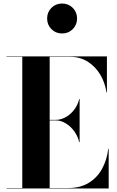

<svg xmlns="http://www.w3.org/2000/svg" viewBox="-20 -1070 666 1090"><path d="M17 0V-2.5H106.5V-747.5H17V-750H587V-545H584.5Q577 -598.5 550.2 -644.5Q523.5 -690.5 479.5 -719Q435.5 -747.5 377 -747.5H262V-2.5H366.5Q435.5 -2.5 483.5 -31.8Q531.5 -61 559.2 -111.2Q587 -161.5 594.5 -225H597V0ZM429.5 -263Q422 -296.5 401.5 -324.8Q381 -353 353.2 -369.8Q325.5 -386.5 297 -386.5H220V-389.5H297Q325.5 -389.5 353.2 -405Q381 -420.5 401.5 -447.5Q422 -474.5 429.5 -508H432V-263ZM332.5 -880Q296.5 -880 272 -904.5Q247.5 -929 247.5 -965Q247.5 -1001 272 -1025.5Q296.5 -1050 332.5 -1050Q368.5 -1050 393 -1025.5Q417.5 -1001 417.5 -965Q417.5 -929 393 -904.5Q368.5 -880 332.5 -880Z"/></svg>

Font: Bodoni Moda 72pt
Style: Bold
Weight: 700
Designer: Owen Earl
Foundry: indestructible type
Version: Version 2.004